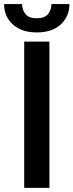

<svg xmlns="http://www.w3.org/2000/svg" viewBox="-37 -913 357 933"><path d="M80.6 -710.9V0H203.1V-710.9ZM212.9 -893.1C212.9 -875 207.5 -859.4 196.8 -845.2C185.5 -831.1 167.5 -824.2 142.1 -824.2C115.7 -824.2 97.2 -831.1 86.4 -845.2C75.7 -859.4 70.3 -875 70.3 -893.1H-17.1C-17.1 -852.5 -2.9 -819.8 25.9 -793.9C54.2 -768.1 92.8 -755.4 142.1 -755.4C190.4 -755.4 229 -768.1 257.8 -793.9C286.1 -819.8 300.3 -852.5 300.3 -893.1Z"/></svg>

Font: Vazirmatn Medium
Style: Regular
Weight: 500
Designer: Saber Rastikerdar
Foundry: Saber Rastikerdar
Version: Version 33.003